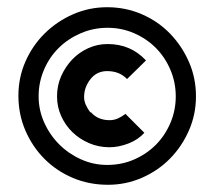

<svg xmlns="http://www.w3.org/2000/svg" viewBox="-20 -514 589 532"><path d="M277 -494Q328 -494 373 -474.5Q418 -455 451 -421Q484 -387 503.5 -342.5Q523 -298 523 -247Q523 -197 503.5 -152.5Q484 -108 451 -74.5Q418 -41 373.5 -21.5Q329 -2 279 -2Q227 -2 182 -21Q137 -40 103.5 -73.5Q70 -107 50.5 -152Q31 -197 31 -249Q31 -299 50.5 -343.5Q70 -388 104 -421.5Q138 -455 182.5 -474.5Q227 -494 277 -494ZM467 -247Q467 -286 452 -321Q437 -356 411.5 -381.5Q386 -407 351.5 -422Q317 -437 278 -437Q239 -437 204 -422Q169 -407 143 -381.5Q117 -356 102 -321Q87 -286 87 -247Q87 -209 102.5 -174.5Q118 -140 144 -114Q170 -88 204.5 -72.5Q239 -57 277 -57Q317 -57 351.5 -72Q386 -87 411.5 -112.5Q437 -138 452 -173Q467 -208 467 -247ZM380 -146Q363 -127 336 -116.5Q309 -106 283 -106Q253 -106 226.5 -117.5Q200 -129 180.5 -148Q161 -167 149.5 -192.5Q138 -218 138 -247Q138 -277 149.5 -303Q161 -329 180 -349Q199 -369 224.5 -380.5Q250 -392 278 -392Q342 -392 384 -347H385L332 -295Q311 -317 277 -317Q248 -317 230.5 -294.5Q213 -272 213 -245Q213 -234 218 -223Q223 -212 230 -203H232Q251 -181 284 -181Q296 -181 307 -186Q318 -191 327 -198V-199Z"/></svg>

Font: Berliner Wand
Style: Regular
Weight: 400
Designer: Peter Wiegel
Foundry: Peter Wiegel
Version: Version 1.000